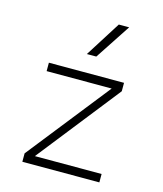

<svg xmlns="http://www.w3.org/2000/svg" viewBox="-117 -882 821 969"><g transform="rotate(15 293.0 -397.5)"><path d="M91.8 0H494.1V-43.9H145.5L484.4 -473.6V-517.6H91.8V-473.6H431.6L91.8 -43.9ZM265.6 -609.4H314.9L437 -794.9H382.8Z"/></g></svg>

Font: Cascadia Mono PL ExtraLight
Style: Regular
Weight: 200
Monospace: yes
Designer: Aaron Bell
Foundry: Saja Typeworks
Version: Version 2404.023